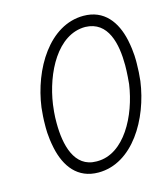

<svg xmlns="http://www.w3.org/2000/svg" viewBox="-108 -795 779 889"><g transform="rotate(-15 281.5 -350.5)"><path d="M77 -350C74 -323 72 -295 72 -266C72 -256 70 -217 83 -155C103 -62 155 9 255 9C419 9 527 -174 551 -350C554 -377 556 -406 556 -434C556 -444 558 -485 545 -547C525 -639 473 -710 374 -710C210 -710 101 -528 77 -350ZM132 -350C153 -496 235 -658 369 -658C478 -655 502 -542 502 -439C502 -434 502 -402 497 -350C476 -203 392 -43 263 -43C261 -43 260 -43 259 -43C152 -43 126 -159 126 -262C126 -267 125 -299 132 -350Z"/></g></svg>

Font: Jost Light
Style: Italic
Weight: 300
Italic angle: -5°
Version: Version 3.710